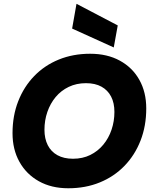

<svg xmlns="http://www.w3.org/2000/svg" viewBox="-20 -1000 826 1027"><path d="M345.1 7Q255.1 7 188 -30.5Q121 -68 84 -134.3Q47 -200.5 47 -287.6Q47 -380.8 77.5 -458.6Q107.9 -536.4 163.2 -593.4Q218.4 -650.5 294.7 -681.5Q371 -712.5 462.1 -712.5Q553.7 -712.5 621.2 -675.5Q688.8 -638.5 725.5 -572.7Q762.3 -507 762.3 -419.9Q762.3 -326.3 731.8 -248.2Q701.3 -170.1 645.8 -112.8Q590.3 -55.5 514 -24.3Q437.8 7 345.1 7ZM370.6 -150.9Q422 -150.9 462.7 -171Q503.3 -191 532.4 -226Q561.5 -261.1 576.7 -306.3Q592 -351.5 592 -401.4Q592 -449.2 574.3 -483.4Q556.5 -517.7 522.8 -536.4Q489.1 -555.1 439.8 -555.1Q388.9 -555.1 347.7 -535.3Q306.5 -515.5 277.7 -481Q248.9 -446.4 233.3 -401.2Q217.8 -356 217.8 -305.7Q217.8 -258.4 235.5 -223.4Q253.3 -188.4 287.5 -169.7Q321.8 -150.9 370.6 -150.9ZM365.8 -847.2 389.2 -979.6 609.8 -864 588.5 -746.2Z"/></svg>

Font: Poppins Variable
Style: Italic
Weight: 100
Italic angle: -10°
Designer: Jonny Pinhorn
Foundry: Indian Type Foundry
Version: Version 6.000